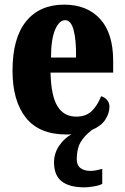

<svg xmlns="http://www.w3.org/2000/svg" viewBox="-20 -570 539 828"><path d="M345 238Q279 238 246 212Q213 186 213 130Q213 91 235.5 58Q258 25 289 9Q284 10 278 10Q272 10 267 10Q149 10 91.5 -62.5Q34 -135 34 -265Q34 -406 92.5 -478Q151 -550 257 -550Q355 -550 411.5 -488.5Q468 -427 468 -308V-257H198Q200 -158 227.5 -112.5Q255 -67 309 -67Q352 -67 377 -92.5Q402 -118 416 -155Q431 -151 441.5 -139Q452 -127 452 -109Q452 -82 434.5 -54.5Q417 -27 377 -10Q342 17 326.5 45Q311 73 311 117Q311 143 327.5 155Q344 167 369 167Q391 167 421 158V223Q408 230 383.5 234Q359 238 345 238ZM308 -322Q309 -398 297.5 -440.5Q286 -483 261 -483Q235 -483 217.5 -441.5Q200 -400 200 -322Z"/></svg>

Font: Noto Serif Armenian ExtraCondensed Black
Style: Regular
Weight: 900
Width: 2
Designer: Monotype Design Team
Foundry: Monotype Imaging Inc.
Version: Version 2.008; ttfautohint (v1.8.4.7-5d5b)